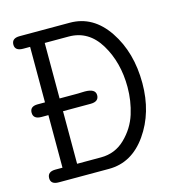

<svg xmlns="http://www.w3.org/2000/svg" viewBox="-95 -693 714 775"><g transform="rotate(-15 262.5 -305.5)"><path d="M22.9 -25.9Q22.9 -52.7 55.2 -53.2H85.9V-272.9H57.1Q22.9 -272.9 22.9 -299.8Q22.9 -325.7 54.2 -326.2H85.9V-558.1H57.1Q22.9 -558.1 22.9 -584Q22.9 -610.8 56.2 -610.8H266.1Q363.3 -610.8 424.6 -519.5Q485.8 -428.2 485.8 -299.8Q485.8 -176.8 423.8 -88.4Q361.8 0 266.1 0H56.2Q22.9 0 22.9 -25.9ZM147 -53.2H247.1Q306.2 -53.2 348.1 -94Q390.1 -134.8 407 -188.5Q423.8 -242.2 423.8 -299.8Q423.8 -402.8 377 -480.5Q330.1 -558.1 247.1 -558.1H147V-326.2H224.1Q228 -326.2 238 -326.7Q248 -327.1 252 -327.1Q296.9 -327.1 296.9 -300Q296.9 -272.9 262.2 -272.9H147Z"/></g></svg>

Font: CMU Typewriter Text
Style: Light
Weight: 200
Version: Version 0.7.0